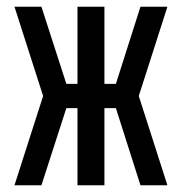

<svg xmlns="http://www.w3.org/2000/svg" viewBox="-20 -550 540 570"><path d="M23 0H103L177 -229H210V0H290V-229H324L397 0H477L392 -265L477 -530H397L324 -301H290V-530H210V-301H177L103 -530H23L108 -265Z"/></svg>

Font: Iosevka SS09
Style: Regular
Weight: 400
Monospace: yes
Designer: Belleve Invis
Foundry: Belleve Invis
Version: Version 5.2.1; ttfautohint (v1.8.3)